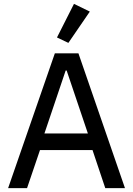

<svg xmlns="http://www.w3.org/2000/svg" viewBox="-20 -974 689 994"><path d="M525 0 459 -197H187L120 0H22L264 -698H386L627 0ZM325 -609H320L210 -283H435ZM334 -752 275 -780 363 -954 445 -914Z"/></svg>

Font: IBM Plex Sans Arabic Text
Style: Regular
Weight: 450
Designer: Mike Abbink, Paul van der Laan, Pieter van Rosmalen, Wael Morcos, Khajak Apelian
Foundry: Bold Monday
Version: Version 1.2